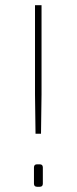

<svg xmlns="http://www.w3.org/2000/svg" viewBox="-20 -715 293 735"><path d="M139 -695V-354L137 -203H116L114 -354V-695ZM132 -86Q138 -86 141 -83Q144 -80 144 -74V-12Q144 -6 141 -3Q138 0 132 0H122Q116 0 113 -3Q110 -6 110 -12V-74Q110 -80 113 -83Q116 -86 122 -86Z"/></svg>

Font: Exo 2 Thin
Style: Regular
Weight: 250
Designer: Natanael Gama
Foundry: Natanael Gama
Version: Version 2.010